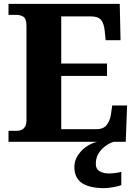

<svg xmlns="http://www.w3.org/2000/svg" viewBox="-20 -734 705 994"><path d="M24 0V-57H68Q91 -57 104 -70.5Q117 -84 117 -110V-599Q117 -637 101.5 -647Q86 -657 66 -657H24V-714H600L604 -526H527L522 -575Q518 -613 503 -631Q488 -649 451 -649H297V-405H534V-341H297V-65H479Q514 -65 531 -85.5Q548 -106 554 -139L561 -188H638L631 0ZM519 240Q443 240 404 213.5Q365 187 365 130Q365 99 382 72Q399 45 426 26Q453 7 483 0H569Q548 6 526.5 21.5Q505 37 490.5 60Q476 83 476 115Q476 141 495.5 152.5Q515 164 545 164Q558 164 574 162Q590 160 608 156V224Q592 231 563.5 235.5Q535 240 519 240Z"/></svg>

Font: Noto Serif Georgian ExtraBold
Style: Regular
Weight: 800
Designer: Monotype Design Team, Akaki Razmadze
Foundry: Google LLC
Version: Version 2.003; ttfautohint (v1.8.4.7-5d5b)